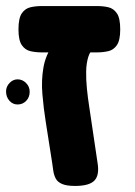

<svg xmlns="http://www.w3.org/2000/svg" viewBox="-22 -605 446 634"><path d="M226 9Q198 9 183 2.5Q168 -4 162 -15.5Q156 -27 154 -41Q152 -55 150 -69L129 -203Q122 -247 118 -293.5Q114 -340 121.5 -382.5Q129 -425 154 -458L290 -446Q276 -438 269.5 -417Q263 -396 262.5 -369Q262 -342 265 -312Q268 -282 272.5 -253.5Q277 -225 280 -203L300 -68Q307 -27 290 -9Q273 9 226 9ZM116 -432Q96 -432 78.5 -436Q61 -440 50 -456Q39 -472 39 -508Q39 -545 50 -561Q61 -577 78.5 -581Q96 -585 115 -585H299Q319 -585 336 -581Q353 -577 364 -561Q375 -545 375 -508Q375 -472 364 -456Q353 -440 335.5 -436Q318 -432 298 -432ZM36 -260Q20 -260 9 -272.5Q-2 -285 -2 -303Q-2 -319 9.5 -331Q21 -343 36 -343Q52 -343 64 -331Q76 -319 76 -302Q76 -284 64.5 -272Q53 -260 36 -260Z"/></svg>

Font: Fredoka SemiCondensed SemiBold
Style: Regular
Weight: 600
Width: 4
Designer: Ben Nathan
Foundry: Milena B. Brandão, Ben Nathan
Version: Version 2.001